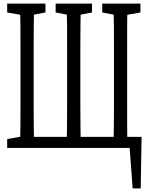

<svg xmlns="http://www.w3.org/2000/svg" viewBox="-20 -776 829 1070"><path d="M91.8 48.3Q93.3 -14.2 93.8 -75.9Q94.2 -137.7 94.2 -200.2Q94.2 -262.7 94.2 -324.2V-382.3Q94.2 -445.8 94.2 -508.3Q94.2 -570.8 93.8 -633.3Q93.3 -695.8 91.8 -755.9H169.9Q168.9 -694.8 168.2 -632.3Q167.5 -569.8 167.5 -507.3Q167.5 -444.8 167.5 -382.3V-324.2Q167.5 -261.7 167.5 -198.2Q167.5 -134.8 168.2 -74Q168.9 -13.2 169.9 48.3ZM351.6 48.3Q353 -12.7 353.5 -73.7Q354 -134.8 354 -198.2Q354 -261.7 354 -324.2V-382.3Q354 -444.8 354 -507.3Q354 -569.8 353.8 -632.3Q353.5 -694.8 351.6 -755.9H430.2Q429.2 -695.8 428.5 -633.3Q427.7 -570.8 427.7 -508.3Q427.7 -445.8 427.7 -382.3V-324.2Q427.7 -263.2 427.7 -200.4Q427.7 -137.7 428.5 -75.9Q429.2 -14.2 430.2 48.3ZM612.3 48.3Q613.8 -14.2 614.5 -75.9Q615.2 -137.7 615.2 -200.2Q615.2 -262.7 615.2 -324.2V-382.3Q615.2 -445.8 615.2 -508.3Q615.2 -570.8 614.7 -633.3Q614.3 -695.8 612.3 -755.9H689.9Q689 -694.8 688.7 -632.3Q688.5 -569.8 688.5 -507.3Q688.5 -444.8 688.5 -382.3V-324.2Q688.5 -261.7 688.5 -198.2Q688.5 -134.8 688.7 -74Q689 -13.2 689.9 48.3ZM129.9 48.3V-13.2H769L764.2 273.9H719.2L698.2 -11.7L740.7 48.3ZM20 -706.5V-755.9H233.4V-706.5L137.7 -688.5H122.6ZM290 -706.5V-755.9H492.7V-706.5L398.9 -688.5H384.3ZM549.8 -706.5V-755.9H762.7V-706.5L660.2 -688.5H643.6ZM20 48.3V-1L122.6 -19H130.9V48.3Z"/></svg>

Font: Scarab Serif
Style: Regular
Weight: 400
Designer: John Roberts
Foundry: Scarab
Version: 1.0